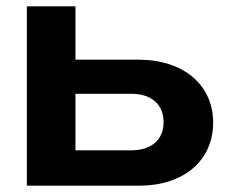

<svg xmlns="http://www.w3.org/2000/svg" viewBox="-20 -588 715 608"><path d="M421 0C561 0 655 -79 655 -200C655 -319 561 -399 419 -399H219V-568H65V0ZM219 -291H396C460 -291 498 -257 498 -201C498 -146 460 -112 396 -112H219Z"/></svg>

Font: Bounded Med
Style: Regular
Weight: 500
Designer: Vlad Churkin
Version: Version 3.0